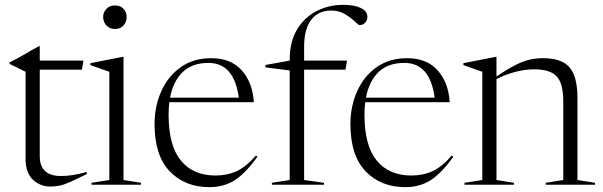

<svg xmlns="http://www.w3.org/2000/svg" viewBox="-20 -762 2489 792"><path d="M144 -118Q144 -36 231 -36Q256.5 -36 280 -39.8Q303.5 -43.5 338 -52.5V-44Q294.5 -22.5 269.2 -11.2Q244 0 226 3.8Q208 7.5 187 7.5Q146.5 7.5 116 -20.5Q85.5 -48.5 85.5 -107.5V-466L19.5 -498.5V-504.5Q42.5 -516 56.5 -523.8Q70.5 -531.5 88.5 -542.2Q106.5 -553 141 -571.5H144V-512H324L318 -474.5H144Z M454.5 -642.5Q431.5 -642.5 418.5 -657.5Q405.5 -672.5 405.5 -692Q405.5 -711 418.5 -725.2Q431.5 -739.5 454.5 -739.5Q477.5 -739.5 490 -725.2Q502.5 -711 502.5 -692Q502.5 -672.5 490 -657.5Q477.5 -642.5 454.5 -642.5ZM489.5 -527.5V-19.5L561.5 -8V0H357.5V-8L431 -19.5V-466Q422.5 -469 399 -477.2Q375.5 -485.5 353 -493.5V-501.5L486 -527.5Z M851.5 -522Q932 -522 977 -472Q1022 -422 1027 -340.5H678.5Q675.5 -316 675.5 -288Q675.5 -161.5 726 -99.8Q776.5 -38 869 -38Q917 -38 956.2 -56Q995.5 -74 1035.5 -120.5L1042 -115.5Q991 -45 946.5 -17.5Q902 10 844 10Q743 10 680.2 -55.2Q617.5 -120.5 617.5 -250Q617.5 -323 645 -385Q672.5 -447 725 -484.5Q777.5 -522 851.5 -522ZM840 -502.5Q772 -502.5 733 -464.2Q694 -426 681.5 -359H965Q946 -502.5 840 -502.5Z M1234.5 -19.5 1316.5 -8V0H1101.5V-8L1175 -19.5V-471.5L1075 -484V-494L1175 -512V-516Q1175 -589.5 1205 -639.8Q1235 -690 1285.2 -716Q1335.5 -742 1396 -742Q1442 -742 1468.8 -728.8Q1495.5 -715.5 1495.5 -692.5Q1495.5 -679.5 1486.8 -669Q1478 -658.5 1463 -658.5Q1459 -658.5 1443.5 -673.5Q1428 -688.5 1403.2 -703.5Q1378.5 -718.5 1346.5 -718.5Q1292.5 -718.5 1263.5 -680Q1234.5 -641.5 1234.5 -570V-512H1411.5L1405 -474.5H1234.5Z M1659.5 -522Q1740 -522 1785 -472Q1830 -422 1835 -340.5H1486.5Q1483.5 -316 1483.5 -288Q1483.5 -161.5 1534 -99.8Q1584.5 -38 1677 -38Q1725 -38 1764.2 -56Q1803.5 -74 1843.5 -120.5L1850 -115.5Q1799 -45 1754.5 -17.5Q1710 10 1652 10Q1551 10 1488.2 -55.2Q1425.5 -120.5 1425.5 -250Q1425.5 -323 1453 -385Q1480.5 -447 1533 -484.5Q1585.5 -522 1659.5 -522ZM1648 -502.5Q1580 -502.5 1541 -464.2Q1502 -426 1489.5 -359H1773Q1754 -502.5 1648 -502.5Z M2231 -8 2303.5 -19.5V-343.5Q2303.5 -418 2276.2 -447Q2249 -476 2184.5 -476Q2143 -476 2101 -464.2Q2059 -452.5 2028 -435.5V-19.5L2100 -8V0H1896V-8L1969.5 -19.5V-466Q1961.5 -469 1943.5 -475Q1925.5 -481 1891.5 -493.5V-501.5L2025 -527.5H2028V-446.5Q2074 -477.5 2106.2 -493.8Q2138.5 -510 2165 -516Q2191.5 -522 2220 -522Q2297 -522 2329.5 -484Q2362 -446 2362 -358V-19.5L2434.5 -8V0H2231Z"/></svg>

Font: Newsreader 72pt Light
Style: Regular
Weight: 300
Designer: Hugues Gentile
Foundry: Production Type
Version: Version 1.003; ttfautohint (v1.8.3)